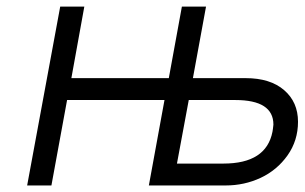

<svg xmlns="http://www.w3.org/2000/svg" viewBox="-20 -567 931 587"><path d="M63 0 164.1 -546.9H237.8L198.2 -328.1H496.1L536.1 -546.9H609.9L569.8 -328.1H731Q806.2 -328.1 848.6 -291.5Q891.1 -254.9 891.1 -194.8Q891.1 -137.2 859.1 -92Q827.1 -46.9 777.1 -23.4Q727.1 0 669.9 0H435.1L482.9 -261.2H185.1L137.2 0ZM521 -66.9H663.1Q793.9 -66.9 813 -164.1Q813 -165.5 814.5 -173.8Q815.9 -182.1 815.9 -186Q815.9 -261.2 699.2 -261.2H557.1Z"/></svg>

Font: Involve
Style: Italic
Weight: 400
Italic angle: -10.5°
Designer: Stefan Peev
Foundry: Context Ltd.
Version: Version 1.001